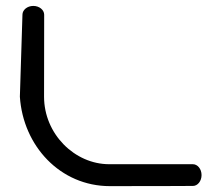

<svg xmlns="http://www.w3.org/2000/svg" viewBox="-20 -635 750 655"><path d="M130.7 -584.9C130.6 -600.9 114.5 -614.8 93.6 -614.8C72.7 -614.8 56.6 -600.9 56.6 -584.9L47.8 -305C58.8 -137.2 185.4 0 354.9 0C524.4 0 638.2 -0.7 638.2 -0.7C654 -0.7 667.6 -16.9 667.6 -37.8C667.6 -58.7 653.9 -74.8 638 -74.8C638 -74.8 470.4 -74.8 352.5 -74.8C234.6 -74.8 130.3 -178.1 130.3 -305C130.3 -431.9 130.6 -584.9 130.7 -584.9Z"/></svg>

Font: Hi.
Style: Tall Regular
Weight: 400
Designer: Mew Too, Robert Jablonski
Foundry: Cannot Into Space Fonts
Version: Version 1.996